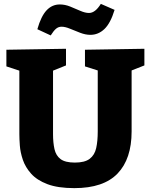

<svg xmlns="http://www.w3.org/2000/svg" viewBox="-20 -959 779 992"><path d="M419 -702 726 -707V-621L660 -595V-280Q660 -138 587.5 -62.5Q515 13 364 13Q279 13 225 -7.5Q171 -28 141 -61.5Q111 -95 98 -133.5Q85 -172 82.5 -207Q80 -242 80 -266V-594L13 -616V-702L321 -707V-621L254 -594V-266Q254 -222 261.5 -188.5Q269 -155 293 -137Q317 -119 367 -119Q418 -119 443.5 -138.5Q469 -158 477 -194Q485 -230 485 -280V-595L419 -616ZM242 -776 173 -808Q192 -875 220.5 -905.5Q249 -936 289 -936Q316 -936 343 -925Q370 -914 395 -903Q420 -892 440 -892Q472 -892 501 -939L572 -908Q551 -839 519.5 -809Q488 -779 447 -779Q422 -779 394.5 -789.5Q367 -800 342 -810.5Q317 -821 298 -821Q282 -821 269.5 -810.5Q257 -800 242 -776Z"/></svg>

Font: Bitter ExtraBold
Style: Regular
Weight: 800
Designer: Sol Matas, and Bitter project Authors
Foundry: Sol Matas
Version: Version 2.001